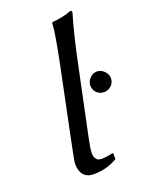

<svg xmlns="http://www.w3.org/2000/svg" viewBox="-136 -765 638 842"><g transform="rotate(-20 183.5 -344.0)"><path d="M318.8 -409.2Q336.9 -409.2 352.1 -394.5Q367.2 -379.9 367.2 -359.9Q367.2 -340.8 353 -326.9Q338.9 -313 318.8 -313Q297.9 -313 284.4 -326.9Q271 -340.8 271 -359.9Q271 -378.9 285.4 -394Q299.8 -409.2 318.8 -409.2ZM175.8 -82Q175.8 -73.2 177 -66.7Q178.2 -60.1 181.6 -55.4Q185.1 -50.8 187.5 -47.9Q189.9 -44.9 196 -43.5Q202.1 -42 205.6 -41.5Q209 -41 218 -42Q227.1 -43 231 -43.5Q234.9 -43.9 245.8 -45.9Q256.8 -47.9 262.2 -48.8L264.2 -45.9V-20Q214.4 9.8 152.8 9.8Q123 9.8 106.9 -8.5Q90.8 -26.9 90.8 -61Q90.8 -72.3 110.8 -168L175.8 -481.9Q206.5 -630.9 208 -675.8L210.9 -679.2Q257.8 -682.1 299.8 -698.2Q307.6 -698.2 307.1 -688Q285.2 -616.2 259.8 -500L188 -158.2Q175.8 -101.1 175.8 -82Z"/></g></svg>

Font: Linux Biolinum
Style: Italic
Weight: 400
Italic angle: -12°
Designer: Philipp H. Poll
Foundry: Philipp H. Poll
Version: Version 1.1.3 ; ttfautohint (v0.9)